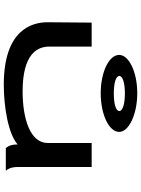

<svg xmlns="http://www.w3.org/2000/svg" viewBox="118 -870 763 1040"><g transform="rotate(90 500.0 -350.5)"><path d="M485 -514C599 -514 695 -558 695 -614C695 -667 599 -712 485 -712C373 -712 278 -668 278 -614C278 -558 373 -514 485 -514ZM487 -585C430 -585 392 -596 392 -615C392 -633 430 -645 487 -645C543 -645 582 -633 582 -615C582 -596 543 -585 487 -585ZM439 11C559 11 705 -13 763 -64C763 -38 767 -18 783 0H905C886 -24 885 -47 885 -71V-465H755V-227C755 -131 622 -91 475 -91C275 -91 233 -169 233 -234V-465H103L101 -226C101 -141 142 11 439 11Z"/></g></svg>

Font: Inconsolata UltraExpanded
Style: Bold
Weight: 700
Width: 9
Monospace: yes
Designer: Raph Levien, Cyreal, Brenton Simpson
Foundry: Raph Levien, Cyreal, Google
Version: Version 3.100